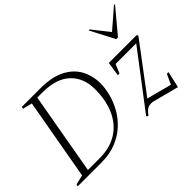

<svg xmlns="http://www.w3.org/2000/svg" viewBox="-122 -1013 1324 1324"><g transform="rotate(-45 540.5 -351.0)"><path d="M10 0 14 -15 85 -32 191 -628 122 -645 126 -660H306Q419 -660 489 -623.5Q559 -587 591.5 -526Q624 -465 624 -392Q624 -343 610 -289.5Q596 -236 567 -184.5Q538 -133 492.5 -91.5Q447 -50 384.5 -25Q322 0 241 0ZM295 -630H246L140 -30H253Q356 -30 426.5 -75Q497 -120 533 -201Q569 -282 569 -390Q569 -500 500 -565Q431 -630 295 -630ZM698 2 686 -8 993 -412H792L764 -346H748L764 -450H1036L1041 -439L778 -89L960 -41L994 -114H1010L983 5L799 -43Q786 -47 771 -47Q755 -47 741 -40Q727 -33 713 -16ZM916 -530 824 -707H834L930 -585L1071 -707H1081L933 -530Z"/></g></svg>

Font: Spectral ExtraLight
Style: Italic
Weight: 275
Italic angle: -10°
Designer: Jean-Baptiste Levee
Foundry: Production Type
Version: Version 2.001